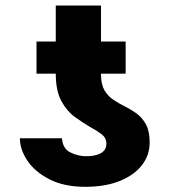

<svg xmlns="http://www.w3.org/2000/svg" viewBox="-20 -682 628 711"><path d="M374 -149.9Q374 -171.4 356.4 -184.8Q338.9 -198.2 313.5 -211.9Q286.6 -227.5 257.1 -249Q227.5 -270.5 207.3 -307.6Q187 -344.7 186.5 -406.7V-409.2H115.2V-528.3H186.5V-661.6H354V-528.3H445.3V-409.2H354V-404.3Q354.5 -368.2 367.4 -346.7Q380.4 -325.2 400.9 -311.8Q421.4 -298.3 444.3 -286.9Q467.3 -275.4 487.8 -260Q508.3 -244.6 521.2 -220Q534.2 -195.3 534.2 -154.3Q534.2 -106.9 505.1 -69.8Q476.1 -32.7 422.6 -11.5Q369.1 9.8 295.9 9.8Q217.8 9.8 163.6 -17.8Q109.4 -45.4 81.5 -86.9Q53.7 -128.4 53.7 -169.9H209.5Q211.9 -132.3 240 -117.9Q268.1 -103.5 299.8 -103.5Q333.5 -103.5 353.8 -115Q374 -126.5 374 -149.9Z"/></svg>

Font: Inter Extra Bold
Style: Regular
Weight: 800
Designer: Rasmus Andersson
Foundry: rsms
Version: Version 4.000;git-3c8e0fc